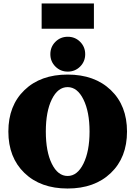

<svg xmlns="http://www.w3.org/2000/svg" viewBox="-20 -1070 777 1102"><path d="M219 -905V-1050H519V-905ZM440 -688Q411 -659 369 -659Q327 -659 298 -688Q269 -717 269 -759Q269 -801 298 -830Q327 -859 369 -859Q411 -859 440 -830Q469 -801 469 -759Q469 -717 440 -688ZM616 -77Q523 12 368 12Q213 12 120.5 -77Q28 -166 28 -315Q28 -464 120.5 -553Q213 -642 368 -642Q523 -642 616 -553Q709 -464 709 -315Q709 -166 616 -77ZM277.5 -130Q312 -60 368 -60Q424 -60 459 -131Q494 -202 494 -315Q494 -428 459 -499Q424 -570 368 -570Q312 -570 277.5 -500Q243 -430 243 -315Q243 -200 277.5 -130Z"/></svg>

Font: Arapey Black
Style: Regular
Weight: 900
Designer: Eduardo Rodriguez Tunni
Foundry: Eduardo Rodriguez Tunni
Version: Version 4.000